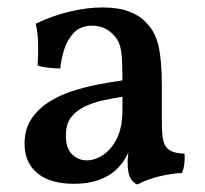

<svg xmlns="http://www.w3.org/2000/svg" viewBox="-20 -487 552 516"><path d="M349 9Q337 4 330 -9.5Q323 -23 323 -50Q323 -60 324.5 -73.5Q326 -87 329 -99H332Q328 -80 316.5 -61Q305 -42 288 -27Q270 -12 243 -2.5Q216 7 179 7Q115 7 80.5 -21.5Q46 -50 46 -101Q46 -140 64.5 -167.5Q83 -195 112.5 -213.5Q142 -232 177 -243Q212 -254 246.5 -260.5Q281 -267 309 -271Q309 -309 307.5 -331Q306 -353 301.5 -366.5Q297 -380 288 -390Q276 -404 261 -411Q246 -418 228 -418Q196 -418 178 -398.5Q160 -379 152 -352.5Q144 -326 142 -303Q128 -303 110 -305Q92 -307 81 -311Q83 -337 82.5 -368Q82 -399 76 -423Q118 -444 166 -455.5Q214 -467 255 -467Q298 -467 327 -456Q356 -445 372 -427Q397 -403 406 -363.5Q415 -324 415 -256V-153Q415 -124 419.5 -107Q424 -90 437 -82.5Q450 -75 476 -74Q477 -62 475.5 -48Q474 -34 469 -22Q441 -21 408 -13Q375 -5 349 9ZM213 -56Q235 -56 257 -70.5Q279 -85 294 -114.5Q309 -144 309 -192V-227Q283 -223 256 -217Q229 -211 206.5 -200Q184 -189 170.5 -171Q157 -153 157 -123Q157 -88 174 -72Q191 -56 213 -56Z"/></svg>

Font: Vollkorn Medium
Style: Regular
Weight: 500
Designer: Friedrich Althausen
Foundry: Friedrich Althausen
Version: Version 5.000